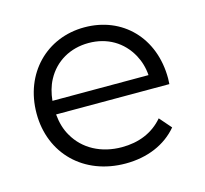

<svg xmlns="http://www.w3.org/2000/svg" viewBox="-83 -624 771 722"><g transform="rotate(-15 302.0 -262.5)"><path d="M322 5C406 5 478 -25 525 -81L485 -127C445 -80 389 -58 324 -58C243 -58 177 -94 142 -155C127 -180 119 -209 116 -241H557C557 -249 558 -258 558 -263C558 -422 451 -530 303 -530C156 -530 46 -419 46 -263C46 -107 159 5 322 5ZM116 -294C119 -323 126 -350 139 -374C171 -434 231 -469 303 -469C376 -469 434 -434 467 -374C480 -350 488 -323 490 -294Z"/></g></svg>

Font: Montserrat Z
Style: Regular
Weight: 400
Designer: Julieta Ulanovsky
Foundry: Julieta Ulanovsky
Version: Version 8.000